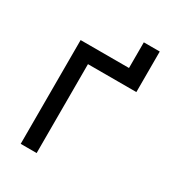

<svg xmlns="http://www.w3.org/2000/svg" viewBox="-167 -777 793 874"><g transform="rotate(30 230.0 -340.0)"><path d="M414.8 -680.4V-467.3H160.5V0H76.7V-545.5H331V-680.4Z"/></g></svg>

Font: Inter Alia
Style: Regular
Weight: 400
Designer: Rasmus Andersson (Latin, Greek, Cyrillic etc.) and Evan from Shavian.info (Shavian, old style figures)
Foundry: Shavian.info
Version: Version 0.001;git-37ab20767